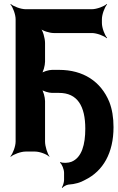

<svg xmlns="http://www.w3.org/2000/svg" viewBox="-20 -757 587 959"><path d="M406 -114C406 -36 389 30 337 51C323 57 291 59 282 52L280 56C289 62 300 89 300 106V142C300 154 294 172 289 179L291 182C296 175 312 166 322 165C354 163 382 155 406 141C495 97 547 7 547 -122C547 -170 540 -212 526 -248C484 -350 396 -408 275 -408H240C224 -408 193 -399 183 -389L186 -386C196 -396 205 -430 205 -449V-542C205 -566 194 -606 181 -618L179 -616C191 -603 228 -592 248 -592H439C463 -592 500 -578 513 -566L515 -568C503 -581 489 -618 489 -642V-661C489 -685 503 -722 515 -735L513 -737C500 -725 463 -711 439 -711H108C84 -711 47 -725 34 -737L32 -735C44 -722 58 -685 58 -661V-50C58 -26 44 11 32 24L34 26C47 14 84 0 108 0H155C179 0 215 14 226 26L227 24C217 11 205 -26 205 -50V-252C205 -271 196 -305 186 -315L183 -312C193 -302 224 -293 240 -293H275C367 -293 406 -227 406 -114Z"/></svg>

Font: Asimov
Style: EdgeNar
Weight: 500
Designer: Google
Version: Version 2.000980: 2014